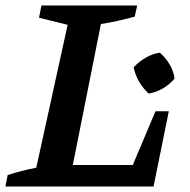

<svg xmlns="http://www.w3.org/2000/svg" viewBox="-25 -684 695 704"><path d="M545 -276H594L538 0H-5L3 -42Q30 -51 56 -57.5Q82 -64 108 -69L223 -593L118 -619L127 -664H478L469 -623Q404 -605 345 -596L242 -79H462ZM520 -341Q501 -358 486 -383Q471 -408 465 -437Q483 -457 508.5 -472Q534 -487 561 -491Q582 -473 597 -447.5Q612 -422 615 -396Q598 -375 572.5 -360Q547 -345 520 -341Z"/></svg>

Font: Piazzolla Thin
Style: Bold Italic
Weight: 700
Italic angle: -11.3°
Version: Version 2.005